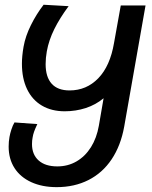

<svg xmlns="http://www.w3.org/2000/svg" viewBox="-20 -573 640 810"><path d="M16.5 45.5Q16.5 24.5 20 5Q22.5 -9.5 28 -26.5Q33.5 -43.5 41 -56.5L137.5 -49.5Q128.5 -30.5 124 -18Q119.5 -5.5 117.5 7.5Q115 19.5 115 35Q115 79 143 104Q171 129 222 129Q266.5 129 303 107.8Q339.5 86.5 363.8 47.8Q388 9 397 -42.5L417 -158.5Q384 -131 341.8 -117.2Q299.5 -103.5 253 -103.5Q197.5 -103.5 156.8 -127.5Q116 -151.5 94.2 -196.8Q72.5 -242 72.5 -304Q72.5 -337 79.5 -376.5Q87.5 -421 110.5 -467.2Q133.5 -513.5 164 -553L269.5 -547Q232 -496.5 209 -450Q186 -403.5 177.5 -356.5Q172.5 -328.5 172.5 -302.5Q172.5 -248 198 -219.8Q223.5 -191.5 273.5 -191.5Q345 -191.5 394.8 -243Q444.5 -294.5 461 -391.5L489.5 -550H594L504 -39Q489.5 41.5 451 99Q412.5 156.5 353.2 186.5Q294 216.5 219 216.5Q158 216.5 112 195.5Q66 174.5 41.2 136Q16.5 97.5 16.5 45.5Z"/></svg>

Font: JuliaMono Medium
Style: Italic
Weight: 500
Italic angle: -9°
Monospace: yes
Designer: cormullion
Foundry: corm
Version: Version 0.054; ttfautohint (v1.8.4)